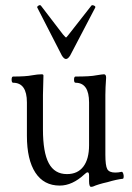

<svg xmlns="http://www.w3.org/2000/svg" viewBox="-20 -706 512 742"><path d="M234.9 -478Q227.5 -478 219.2 -491.2L124 -676.8Q122.6 -680.7 128.7 -684.3Q134.8 -688 138.2 -684.1L223.1 -573.2Q233.9 -561 234.9 -561Q236.8 -561 246.1 -573.2L333 -684.1Q335.4 -687.5 342.8 -684.6Q350.1 -681.6 348.1 -676.8L251 -491.2Q242.7 -478 234.9 -478ZM332 16.1Q324.2 16.1 324.2 -5.9V-27.8Q324.2 -40 318.8 -40Q314 -40 306.2 -32.2Q259.3 11.2 210.9 11.2Q149.4 11.2 116.7 -38.8Q84 -88.9 84 -181.2V-310.1Q84 -386.2 30.8 -386.2Q24.9 -386.2 24.9 -398.2Q24.9 -410.2 30.8 -410.2Q80.1 -410.2 104 -415Q126 -418.9 141.1 -418.9Q147.9 -418.9 147.9 -414.1Q146 -343.8 146 -338.9V-206.1Q146 -117.2 168.5 -75.2Q190.9 -33.2 238.8 -33.2Q280.3 -33.2 302.2 -62.3Q324.2 -91.3 324.2 -145V-310.1Q324.2 -386.2 272 -386.2Q266.1 -386.2 266.1 -398.2Q266.1 -410.2 272 -410.2Q329.6 -410.2 352.1 -415Q376 -418.9 381.8 -418.9Q390.1 -418.9 390.1 -405.8Q387.2 -365.2 387.2 -338.9V-107.9Q387.2 -65.9 394.5 -52.5Q401.9 -39.1 425.8 -39.1Q437 -39.1 450.2 -42Q453.6 -42.5 456.1 -35.6Q458.5 -28.8 458 -22Q457.5 -15.1 454.1 -15.1Q431.2 -12.7 395 -2Q359.4 5.9 338.9 15.1Q335 16.1 332 16.1Z"/></svg>

Font: Junicode SmCond Light
Style: Regular
Weight: 300
Width: 4
Designer: Peter S. Baker
Version: Version 2.206